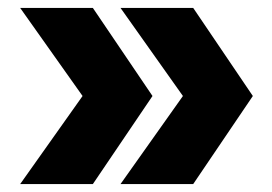

<svg xmlns="http://www.w3.org/2000/svg" viewBox="-20 -498 689 486"><path d="M215 -478 366 -255 215 -32H31L189 -255L31 -478ZM469 -478 620 -255 469 -32H285L443 -255L285 -478Z"/></svg>

Font: Wix Madefor Display ExtraBold
Style: Regular
Weight: 800
Designer: Dalton Maag Ltd
Foundry: Dalton Maag Ltd
Version: Version 3.100